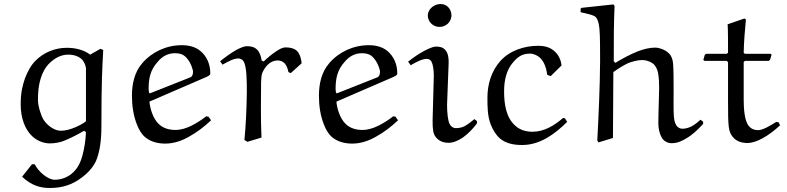

<svg xmlns="http://www.w3.org/2000/svg" viewBox="-20 -703 3921 956"><path d="M399 -52 408 -45C407 -8 399 42 390 73C383 99 372 125 354 145C329 175 291 192 253 192C217 192 171 151 153 115H139L90 177C139 223 184 233 228 233C289 233 339 218 390 179C410 164 448 130 463 86C484 28 485 -44 485 -82C485 -291 489 -363 494 -454L480 -460L429 -431C396 -456 353 -465 312 -465C254 -465 198 -442 157 -401C133 -377 116 -344 104 -312C92 -276 83 -242 83 -184C83 -116 104 -59 140 -25C164 -2 198 11 228 11C252 11 282 6 304 -4C339 -19 366 -33 399 -52ZM408 -99C385 -81 329 -52 283 -52C255 -52 221 -72 198 -105C185 -124 169 -176 169 -203C169 -242 171 -275 183 -313C191 -341 206 -369 228 -390C253 -414 285 -431 319 -431C346 -431 372 -424 390 -405C399 -394 407 -377 408 -363Z M766 -396C787 -422 817 -438 850 -438C869 -438 882 -435 894 -428C918 -412 934 -379 940 -354C941 -351 941 -347 941 -344C941 -328 934 -320 928 -318L726 -238L722 -242C721 -248 720 -254 720 -260C720 -309 727 -354 766 -396ZM1006 -319C1013 -322 1023 -327 1026 -332C1027 -333 1027 -336 1027 -340C1027 -382 1010 -423 977 -450C951 -471 918 -478 885 -478C809 -478 737 -445 688 -388C649 -343 637 -284 637 -226C637 -177 644 -126 663 -80C672 -57 685 -34 705 -18C733 4 768 12 803 12C845 12 886 -2 922 -23C962 -45 998 -73 1031 -104L1018 -122L1007 -124C984 -106 960 -91 935 -78C909 -65 882 -56 853 -56C823 -56 793 -64 771 -85C741 -113 727 -164 724 -197Z M1428 -339 1482 -388C1480 -410 1473 -435 1459 -449C1445 -463 1422 -467 1403 -467C1385 -467 1370 -457 1356 -448C1333 -433 1312 -415 1293 -397L1283 -401C1280 -421 1274 -442 1260 -456C1247 -469 1229 -473 1211 -473C1192 -473 1174 -463 1156 -454C1128 -438 1101 -418 1076 -398L1088 -381C1113 -395 1143 -412 1166 -412C1177 -412 1187 -407 1193 -397C1209 -372 1209 -296 1209 -243C1208 -163 1204 -76 1197 -6L1212 3L1282 -18C1278 -110 1279 -201 1280 -294C1281 -308 1281 -328 1286 -340C1298 -367 1322 -402 1363 -402C1376 -402 1388 -397 1397 -388C1408 -376 1413 -360 1416 -344Z M1697 -396C1718 -422 1748 -438 1781 -438C1800 -438 1813 -435 1825 -428C1849 -412 1865 -379 1871 -354C1872 -351 1872 -347 1872 -344C1872 -328 1865 -320 1859 -318L1657 -238L1653 -242C1652 -248 1651 -254 1651 -260C1651 -309 1658 -354 1697 -396ZM1937 -319C1944 -322 1954 -327 1957 -332C1958 -333 1958 -336 1958 -340C1958 -382 1941 -423 1908 -450C1882 -471 1849 -478 1816 -478C1740 -478 1668 -445 1619 -388C1580 -343 1568 -284 1568 -226C1568 -177 1575 -126 1594 -80C1603 -57 1616 -34 1636 -18C1664 4 1699 12 1734 12C1776 12 1817 -2 1853 -23C1893 -45 1929 -73 1962 -104L1949 -122L1938 -124C1915 -106 1891 -91 1866 -78C1840 -65 1813 -56 1784 -56C1754 -56 1724 -64 1702 -85C1672 -113 1658 -164 1655 -197Z M2214 -392C2214 -413 2212 -437 2198 -453C2186 -469 2166 -471 2152 -471C2133 -471 2111 -459 2093 -450C2069 -438 2036 -415 2012 -396L2025 -378C2049 -393 2083 -410 2105 -410C2115 -410 2124 -405 2129 -395C2136 -381 2140 -355 2140 -325L2134 -104C2134 -60 2136 -38 2150 -20C2167 1 2190 8 2214 8C2240 8 2264 -5 2286 -19C2313 -39 2335 -62 2355 -89V-100L2342 -110C2326 -96 2310 -84 2292 -74C2280 -68 2264 -65 2250 -65C2236 -65 2224 -74 2218 -87C2210 -105 2206 -141 2206 -182ZM2228 -625C2228 -655 2208 -683 2174 -683C2144 -683 2112 -661 2110 -627C2110 -595 2136 -569 2168 -569C2200 -569 2226 -592 2228 -625Z M2793 -114 2784 -116C2740 -78 2690 -47 2631 -47C2601 -47 2570 -55 2547 -76C2499 -117 2490 -187 2490 -248C2490 -300 2500 -353 2535 -393C2563 -426 2586 -436 2620 -436C2638 -436 2659 -426 2672 -412C2689 -394 2700 -367 2705 -330L2722 -324L2776 -377C2773 -406 2760 -433 2736 -452C2715 -469 2688 -475 2660 -475C2592 -475 2519 -452 2472 -400C2427 -350 2407 -284 2407 -217C2407 -171 2407 -125 2424 -82C2434 -57 2449 -31 2470 -13C2499 11 2536 19 2580 19C2669 19 2742 -35 2804 -96Z M3468 -107C3456 -96 3443 -85 3424 -74C3410 -67 3394 -62 3378 -62C3366 -62 3355 -68 3348 -78C3338 -94 3336 -112 3335 -128C3333 -152 3334 -216 3334 -260C3334 -302 3334 -362 3331 -390C3329 -408 3323 -426 3310 -438C3292 -456 3260 -466 3245 -466C3212 -466 3185 -458 3157 -448C3117 -432 3080 -412 3044 -390L3036 -398C3036 -490 3036 -589 3040 -674L3034 -681L2876 -664L2871 -660V-642C2898 -636 2940 -628 2948 -616C2961 -598 2963 -576 2965 -556C2968 -525 2968 -452 2968 -400C2967 -268 2961 -136 2954 -4L2960 6L3032 -16C3032 -124 3034 -234 3034 -344C3059 -362 3078 -374 3106 -388C3126 -396 3154 -404 3176 -404C3198 -404 3215 -398 3232 -386C3246 -374 3254 -355 3257 -338C3261 -313 3262 -290 3262 -266C3262 -230 3258 -143 3258 -89C3258 -62 3264 -36 3276 -16C3286 0 3305 10 3324 10C3352 10 3374 0 3397 -14C3430 -33 3453 -56 3481 -86V-97Z M3603 -582C3605 -556 3605 -492 3605 -441L3599 -435H3495L3489 -429L3482 -405L3487 -400H3599L3605 -393V-203C3605 -68 3607 -49 3628 -22C3646 2 3677 9 3700 9C3727 9 3752 -1 3776 -14C3808 -31 3837 -54 3864 -79L3857 -94L3845 -96C3815 -77 3779 -55 3754 -55C3737 -55 3722 -60 3709 -75C3687 -99 3683 -163 3683 -205V-394L3689 -400H3808L3814 -405L3822 -431L3817 -435H3689L3683 -440C3684 -498 3689 -549 3694 -606L3687 -611Z"/></svg>

Font: Neo Euler
Style: Euler
Weight: 500
Designer: Hermann Zapf
Version: Version 000.002